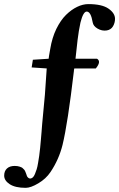

<svg xmlns="http://www.w3.org/2000/svg" viewBox="-71 -718 576 928"><path d="M356 -698.2Q421.9 -698.2 453.4 -676.3Q484.9 -654.3 484.9 -627Q484.9 -607.4 475.1 -590.8Q465.3 -574.2 444.8 -570.8Q421.9 -567.4 400.9 -579.6Q379.9 -591.8 377 -609.9Q368.2 -662.1 348.1 -662.1Q331.1 -662.1 317.9 -608.9Q314 -592.3 310.1 -568.1Q306.2 -543.9 304 -525.1Q301.8 -506.3 298.6 -476.3Q295.4 -446.3 293.9 -434.1H397.9Q419.9 -420.9 392.1 -387.2H288.1Q286.1 -379.4 286.1 -374Q256.3 -120.6 231.4 -18.1Q213.9 52.7 172.9 113.8Q150.9 146.5 114.3 168Q77.6 189.9 53.2 189.9Q2.9 189.9 -23.9 172.4Q-50.8 154.8 -50.8 130.9Q-50.8 108.9 -37.4 96.4Q-23.9 84 0 84Q14.2 84 24.4 87.6Q34.7 91.3 36.9 93.3Q39.1 95.2 45.9 102.1Q48.3 104.5 51.3 111.3Q54.2 118.2 56.2 123.8Q58.1 129.4 58.1 129.9Q59.6 135.7 64.5 140.4Q69.3 145 75.2 145Q82 144.5 87.6 139.4Q93.3 134.3 97.9 123Q102.5 111.8 106.2 100.3Q109.9 88.9 113 69.6Q116.2 50.3 118.4 35.6Q120.6 21 123 -2.9L126.5 -41Q127.9 -56.2 129.9 -81.1L132.8 -118.2L146 -259.8L154.8 -387.2L82 -392.1L87.9 -429.2L164.1 -434.1Q165 -441.9 166 -448.2Q167 -454.6 168.7 -463.9Q170.4 -473.1 171.9 -481.9Q180.7 -535.6 201.2 -578.1Q222.2 -620.6 248 -646Q273.9 -671.4 301.8 -684.8Q329.6 -698.2 356 -698.2Z"/></svg>

Font: Linux Libertine G
Style: Bold
Weight: 700
Designer: Philipp H. Poll
Foundry: Philipp H. Poll
Version: Version 5.0.3